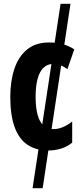

<svg xmlns="http://www.w3.org/2000/svg" viewBox="-20 -780 439 1008"><path d="M350 -760 204 208H151L298 -760ZM235 10Q168 10 123.5 -20.5Q79 -51 56.5 -113.5Q34 -176 34 -271Q34 -354 55.5 -418.5Q77 -483 122 -520Q167 -557 237 -557Q278 -557 310 -548Q342 -539 370 -521L334 -417Q315 -431 297 -437.5Q279 -444 257 -444Q229 -444 208.5 -424.5Q188 -405 177.5 -366.5Q167 -328 167 -271Q167 -215 177.5 -177Q188 -139 208.5 -120.5Q229 -102 259 -102Q285 -102 310 -112.5Q335 -123 359 -142V-31Q333 -10 301 0Q269 10 235 10Z"/></svg>

Font: Noto Sans Display ExtraCondensed
Style: Bold
Weight: 700
Width: 2
Designer: Monotype Design Team
Foundry: Monotype Imaging Inc.
Version: Version 2.003